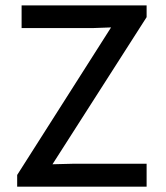

<svg xmlns="http://www.w3.org/2000/svg" viewBox="-20 -700 623 720"><path d="M44.4 -43.9 396.5 -597.2 327.6 -594.7H61V-679.7H529.8V-635.7L176.8 -84L251.5 -85.9H529.8V0H44.4Z"/></svg>

Font: Inder
Style: Regular
Weight: 400
Designer: Irina Smirnova
Foundry: Irina Smirnova
Version: Version 1.001